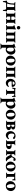

<svg xmlns="http://www.w3.org/2000/svg" viewBox="3920 -4611 953 8833"><g transform="rotate(90 4396.5 -194.5)"><path d="M56 153C69 153 79 138 79 119C79 105 81 92 82 81C87 29 104 0 150 0H365C433 0 434 68 434 119C434 138 443 153 457 153C470 153 481 141 482 118C486 16 500 -5 508 -28C509 -30 509 -32 509 -33C509 -40 501 -42 492 -42C482 -42 470 -40 464 -40C441 -40 436 -57 436 -86V-345C436 -378 453 -383 475 -389C485 -392 494 -398 494 -409C494 -418 484 -424 477 -424C439 -424 407 -419 374 -419H196C164 -419 130 -424 92 -424C85 -424 72 -418 72 -409C72 -396 82 -393 97 -389C124 -382 140 -378 140 -343C140 -180 111 -40 52 -40C41 -40 29 -43 22 -43C14 -43 9 -34 9 -27C9 -8 27 53 30 118C32 141 43 153 56 153ZM169 -45C157 -45 147 -46 147 -56C147 -62 150 -66 152 -74C180 -148 193 -258 193 -339C193 -353 199 -374 220 -374H274C293 -374 305 -364 305 -340V-69C305 -53 302 -45 283 -45Z M549 -410C549 -399 561 -393 572 -389C592 -383 610 -378 610 -351V-70C610 -42 592 -37 572 -31C561 -27 549 -22 549 -11C549 -2 561 3 569 3C609 3 643 -2 678 -2C713 -2 740 3 779 3C787 3 797 -3 797 -11C797 -21 788 -27 777 -31C758 -38 741 -42 741 -69V-163C741 -186 753 -191 770 -191H867C884 -191 895 -186 895 -163V-69C895 -42 880 -37 860 -31C849 -28 840 -22 840 -11C840 -2 849 3 857 3C897 3 927 -2 962 -2C997 -2 1028 3 1068 3C1076 3 1086 -2 1086 -11C1086 -22 1076 -27 1065 -31C1045 -38 1027 -42 1027 -69V-352C1027 -379 1045 -384 1065 -389C1076 -392 1085 -399 1085 -410C1085 -419 1075 -424 1067 -424C1027 -424 997 -419 962 -419C927 -419 899 -424 859 -424C851 -424 841 -419 841 -410C841 -399 850 -393 861 -389C881 -382 895 -379 895 -352V-264C895 -241 883 -237 867 -237H771C755 -237 741 -241 741 -264V-352C741 -379 757 -382 776 -389C787 -393 796 -400 796 -410C796 -418 786 -424 778 -424C738 -424 713 -419 678 -419C643 -419 610 -424 570 -424C562 -424 549 -419 549 -410Z M1253 -493C1299 -493 1334 -528 1334 -571C1334 -616 1299 -651 1253 -651C1210 -651 1175 -616 1175 -571C1175 -528 1210 -493 1253 -493ZM1143 3C1182 3 1221 -2 1256 -2C1291 -2 1336 2 1374 2C1383 2 1389 -2 1389 -11C1389 -22 1382 -26 1371 -30C1334 -41 1323 -50 1323 -68V-289C1323 -337 1333 -402 1336 -436C1336 -443 1331 -448 1323 -448C1320 -448 1312 -445 1303 -440C1274 -426 1217 -397 1148 -384C1142 -383 1137 -375 1137 -367C1137 -358 1141 -350 1149 -349C1178 -345 1192 -329 1192 -283V-67C1192 -45 1179 -38 1145 -30C1134 -27 1127 -20 1127 -10C1127 -2 1135 3 1143 3Z M1442 3C1482 3 1515 -2 1550 -2C1585 -2 1611 3 1651 3C1659 3 1668 -3 1668 -11C1668 -21 1659 -27 1648 -31C1629 -38 1613 -42 1613 -69V-340C1613 -364 1625 -373 1644 -373H1725C1745 -373 1756 -364 1756 -340V-69C1756 -42 1741 -37 1721 -31C1710 -27 1701 -22 1701 -11C1701 -2 1710 3 1718 3C1758 3 1787 -2 1822 -2C1857 -2 1887 3 1927 3C1935 3 1945 -2 1945 -11C1945 -22 1935 -27 1924 -31C1904 -37 1888 -42 1888 -69V-348C1888 -377 1904 -382 1926 -388C1936 -391 1946 -398 1946 -409C1946 -417 1935 -424 1928 -424C1890 -424 1858 -419 1825 -419H1546C1513 -419 1479 -424 1442 -424C1435 -424 1422 -417 1422 -409C1422 -398 1434 -391 1444 -388C1466 -382 1482 -377 1482 -347V-69C1482 -42 1465 -37 1445 -31C1434 -27 1422 -22 1422 -11C1422 -2 1434 3 1442 3Z M2002 262C2042 262 2076 257 2111 257C2146 257 2192 262 2232 262C2240 262 2249 256 2249 248C2249 238 2240 232 2227 228C2193 218 2173 209 2173 181V15C2173 7 2174 -3 2177 -3C2202 9 2240 18 2263 18C2392 18 2494 -106 2494 -230C2494 -327 2432 -425 2325 -425C2262 -425 2186 -375 2167 -355C2166 -356 2165 -361 2165 -367C2165 -385 2170 -414 2170 -425C2170 -431 2168 -437 2161 -437C2156 -437 2149 -432 2144 -430C2105 -411 2046 -392 2000 -382C1993 -380 1989 -376 1989 -365C1989 -353 1993 -349 2001 -347C2027 -342 2043 -313 2043 -289V190C2043 212 2033 219 2005 228C1991 232 1982 237 1982 248C1982 257 1992 262 2002 262ZM2260 -28C2205 -28 2173 -98 2173 -146L2175 -310C2175 -327 2218 -357 2255 -357C2286 -357 2354 -340 2354 -194C2354 -68 2288 -28 2260 -28Z M2754 14C2915 14 2997 -95 2997 -224C2997 -336 2899 -433 2776 -433C2644 -433 2541 -323 2541 -195C2541 -73 2634 14 2754 14ZM2774 -30C2719 -30 2679 -124 2679 -220C2679 -292 2686 -342 2709 -368C2723 -382 2739 -389 2761 -389C2819 -389 2857 -308 2857 -200C2857 -138 2852 -91 2836 -64C2822 -41 2801 -30 2774 -30Z M3061 3C3101 3 3134 -2 3169 -2C3204 -2 3230 3 3270 3C3278 3 3287 -3 3287 -11C3287 -21 3278 -27 3267 -31C3248 -38 3232 -42 3232 -69V-340C3232 -364 3244 -373 3263 -373H3344C3364 -373 3375 -364 3375 -340V-69C3375 -42 3360 -37 3340 -31C3329 -27 3320 -22 3320 -11C3320 -2 3329 3 3337 3C3377 3 3406 -2 3441 -2C3476 -2 3506 3 3546 3C3554 3 3564 -2 3564 -11C3564 -22 3554 -27 3543 -31C3523 -37 3507 -42 3507 -69V-348C3507 -377 3523 -382 3545 -388C3555 -391 3565 -398 3565 -409C3565 -417 3554 -424 3547 -424C3509 -424 3477 -419 3444 -419H3165C3132 -419 3098 -424 3061 -424C3054 -424 3041 -417 3041 -409C3041 -398 3053 -391 3063 -388C3085 -382 3101 -377 3101 -347V-69C3101 -42 3084 -37 3064 -31C3053 -27 3041 -22 3041 -11C3041 -2 3053 3 3061 3Z M3796 14C3885 14 3948 -38 3968 -90C3974 -103 3976 -113 3976 -120C3976 -128 3972 -133 3966 -133C3962 -133 3957 -129 3952 -125C3920 -100 3889 -84 3850 -84C3774 -84 3720 -144 3720 -221C3720 -247 3728 -256 3747 -256H3947C3969 -256 3978 -268 3978 -294C3978 -372 3911 -432 3826 -432C3705 -432 3608 -330 3608 -205C3608 -79 3688 14 3796 14ZM3747 -298C3738 -298 3733 -303 3733 -312C3731 -351 3772 -392 3813 -392C3849 -392 3877 -366 3877 -331C3877 -317 3872 -305 3866 -303C3853 -299 3845 -298 3807 -298Z M4029 -264C4042 -264 4048 -285 4052 -294C4064 -327 4085 -374 4111 -374H4145C4161 -374 4162 -359 4162 -346V-67C4162 -45 4149 -38 4116 -30C4105 -27 4097 -20 4097 -10C4097 -2 4107 3 4115 3C4154 3 4192 -2 4227 -2C4262 -2 4306 2 4344 2C4352 2 4360 -2 4360 -11C4360 -22 4352 -26 4341 -30C4306 -41 4294 -49 4294 -68V-346C4294 -359 4294 -374 4311 -374H4350C4377 -374 4398 -325 4400 -294C4402 -285 4409 -264 4422 -264C4435 -264 4441 -281 4439 -291C4438 -308 4437 -338 4437 -358C4437 -379 4442 -400 4442 -417C4442 -429 4434 -437 4428 -437C4424 -437 4412 -432 4404 -426C4397 -420 4371 -418 4349 -418H4127C4104 -418 4080 -420 4071 -426C4061 -432 4050 -437 4044 -437C4037 -437 4029 -429 4029 -417C4029 -397 4024 -372 4023 -350C4023 -332 4012 -304 4012 -290C4012 -279 4017 -264 4029 -264Z M4488 262C4528 262 4562 257 4597 257C4632 257 4678 262 4718 262C4726 262 4735 256 4735 248C4735 238 4726 232 4713 228C4679 218 4659 209 4659 181V15C4659 7 4660 -3 4663 -3C4688 9 4726 18 4749 18C4878 18 4980 -106 4980 -230C4980 -327 4918 -425 4811 -425C4748 -425 4672 -375 4653 -355C4652 -356 4651 -361 4651 -367C4651 -385 4656 -414 4656 -425C4656 -431 4654 -437 4647 -437C4642 -437 4635 -432 4630 -430C4591 -411 4532 -392 4486 -382C4479 -380 4475 -376 4475 -365C4475 -353 4479 -349 4487 -347C4513 -342 4529 -313 4529 -289V190C4529 212 4519 219 4491 228C4477 232 4468 237 4468 248C4468 257 4478 262 4488 262ZM4746 -28C4691 -28 4659 -98 4659 -146L4661 -310C4661 -327 4704 -357 4741 -357C4772 -357 4840 -340 4840 -194C4840 -68 4774 -28 4746 -28Z M5240 14C5401 14 5483 -95 5483 -224C5483 -336 5385 -433 5262 -433C5130 -433 5027 -323 5027 -195C5027 -73 5120 14 5240 14ZM5260 -30C5205 -30 5165 -124 5165 -220C5165 -292 5172 -342 5195 -368C5209 -382 5225 -389 5247 -389C5305 -389 5343 -308 5343 -200C5343 -138 5338 -91 5322 -64C5308 -41 5287 -30 5260 -30Z M5543 -397C5576 -388 5585 -381 5585 -354V-61C5585 -35 5573 -32 5544 -23C5535 -21 5529 -14 5529 -8C5529 -2 5535 3 5543 3C5559 3 5617 0 5648 -1C5688 -1 5718 3 5758 3C5899 3 5964 -45 5964 -125C5964 -192 5910 -215 5850 -226C5845 -227 5847 -232 5850 -232C5902 -240 5939 -279 5939 -327C5939 -383 5884 -423 5759 -423C5704 -423 5685 -416 5649 -416C5610 -416 5591 -422 5543 -422C5535 -422 5528 -418 5528 -411C5528 -406 5532 -400 5543 -397ZM5746 -200C5796 -200 5827 -172 5827 -120C5827 -76 5799 -40 5760 -40C5733 -40 5718 -59 5718 -91V-180C5718 -198 5732 -200 5746 -200ZM5751 -382C5792 -382 5816 -362 5816 -310C5816 -269 5795 -236 5742 -236C5726 -236 5718 -244 5718 -259V-355C5718 -373 5726 -382 5751 -382Z M6200 14C6284 14 6353 -51 6373 -92C6379 -104 6381 -114 6381 -120C6381 -130 6377 -136 6369 -136C6363 -136 6359 -131 6352 -127C6320 -101 6294 -88 6254 -88C6171 -88 6124 -148 6124 -246C6124 -340 6150 -380 6201 -380C6227 -380 6265 -360 6299 -331C6310 -322 6320 -313 6333 -313C6348 -313 6381 -347 6381 -360C6381 -365 6378 -372 6372 -378C6338 -413 6289 -432 6236 -432C6111 -432 6013 -330 6013 -201C6013 -79 6094 14 6200 14Z M6435 -397C6467 -388 6476 -381 6476 -355V-61C6476 -36 6464 -32 6435 -23C6426 -21 6420 -14 6420 -8C6420 -2 6427 3 6434 3C6463 3 6510 0 6539 0C6580 0 6610 3 6652 3C6749 3 6838 -31 6838 -138C6838 -222 6757 -254 6691 -254C6666 -254 6634 -249 6620 -243C6619 -243 6618 -242 6617 -242C6612 -242 6608 -246 6608 -252V-355C6608 -381 6618 -388 6651 -397C6662 -400 6666 -405 6666 -410C6666 -418 6659 -422 6651 -422C6603 -422 6581 -415 6541 -415C6501 -415 6483 -422 6434 -422C6426 -422 6419 -418 6419 -410C6419 -405 6424 -400 6435 -397ZM6608 -188C6608 -195 6610 -202 6615 -205C6619 -209 6627 -210 6635 -210C6674 -210 6699 -181 6699 -126C6699 -67 6671 -37 6640 -37C6620 -37 6608 -55 6608 -79Z M6891 3C6930 3 6968 -2 7003 -2C7038 -2 7082 2 7120 2C7128 2 7136 -2 7136 -11C7136 -22 7129 -26 7118 -30C7083 -41 7070 -49 7070 -68V-195C7070 -201 7074 -204 7081 -204C7107 -204 7110 -192 7123 -169C7182 -53 7200 14 7318 14C7364 14 7401 3 7401 -11C7401 -24 7391 -29 7378 -31C7325 -42 7241 -202 7215 -253C7212 -260 7211 -260 7216 -268C7230 -286 7242 -307 7250 -322C7261 -342 7267 -347 7282 -347C7301 -347 7325 -331 7345 -331C7365 -331 7382 -350 7382 -382C7382 -417 7354 -438 7322 -438C7237 -438 7224 -363 7189 -307C7168 -273 7142 -245 7084 -245C7076 -245 7070 -249 7070 -258V-351C7070 -370 7081 -380 7116 -391C7127 -395 7135 -399 7135 -410C7135 -419 7127 -423 7119 -423C7080 -423 7038 -419 7003 -419C6968 -419 6931 -424 6892 -424C6885 -424 6875 -419 6875 -411C6875 -401 6882 -394 6893 -391C6926 -383 6939 -375 6939 -352V-66C6939 -44 6925 -38 6892 -30C6881 -27 6874 -20 6874 -10C6874 -2 6884 3 6891 3Z M7627 14C7788 14 7870 -95 7870 -224C7870 -336 7772 -433 7649 -433C7517 -433 7414 -323 7414 -195C7414 -73 7507 14 7627 14ZM7647 -30C7592 -30 7552 -124 7552 -220C7552 -292 7559 -342 7582 -368C7596 -382 7612 -389 7634 -389C7692 -389 7730 -308 7730 -200C7730 -138 7725 -91 7709 -64C7695 -41 7674 -30 7647 -30Z M7936 3C7975 3 8014 -2 8049 -2C8084 -2 8127 2 8165 2C8174 2 8182 -2 8182 -11C8182 -22 8174 -26 8163 -30C8128 -41 8115 -49 8115 -68V-345C8115 -358 8116 -374 8136 -374H8182C8213 -374 8235 -327 8241 -296C8245 -278 8251 -269 8259 -269C8273 -269 8275 -298 8275 -321C8275 -348 8280 -395 8280 -418C8280 -426 8273 -430 8269 -430C8249 -430 8231 -418 8190 -418H8044C8011 -418 7972 -423 7935 -423C7928 -423 7918 -417 7918 -409C7918 -399 7925 -392 7935 -389C7971 -381 7984 -369 7984 -344V-67C7984 -45 7970 -38 7937 -30C7926 -27 7919 -20 7919 -10C7919 -2 7928 3 7936 3Z M8527 14C8688 14 8770 -95 8770 -224C8770 -336 8672 -433 8549 -433C8417 -433 8314 -323 8314 -195C8314 -73 8407 14 8527 14ZM8547 -30C8492 -30 8452 -124 8452 -220C8452 -292 8459 -342 8482 -368C8496 -382 8512 -389 8534 -389C8592 -389 8630 -308 8630 -200C8630 -138 8625 -91 8609 -64C8595 -41 8574 -30 8547 -30Z"/></g></svg>

Font: EB Garamond
Style: Bold
Weight: 700
Designer: Georg Duffner and Octavio Pardo
Foundry: Georg Duffner
Version: Version 1.000;PS 001.000;hotconv 1.0.88;makeotf.lib2.5.64775